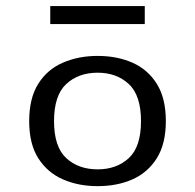

<svg xmlns="http://www.w3.org/2000/svg" viewBox="-20 -615 656 646"><path d="M308.5 11.3Q244 11.3 191.9 -11.4Q139.8 -34.2 109 -82.2Q78.2 -130.3 78.2 -207.4Q78.2 -284.5 108.6 -332.9Q139 -381.4 191.5 -404.1Q244 -426.9 308.5 -426.9Q373.9 -426.9 425.5 -404.1Q477.2 -381.4 507.6 -332.9Q538 -284.5 538 -207.4Q538 -131 507.6 -82.6Q477.2 -34.2 425.5 -11.4Q373.9 11.3 308.5 11.3ZM308.5 -45.2Q372.3 -45.2 413.4 -83.1Q454.4 -121 454.4 -207.4Q454.4 -294.1 413.4 -332.2Q372.3 -370.4 308.5 -370.4Q243.9 -370.4 202.8 -332.2Q161.8 -294.1 161.8 -207.4Q161.8 -121 202.8 -83.1Q243.9 -45.2 308.5 -45.2ZM149.1 -534.1V-594.6H467.1V-534.1Z"/></svg>

Font: Playfair 5pt SemiExpanded Light
Style: Regular
Weight: 300
Width: 6
Designer: Claus Eggers Sørensen
Foundry: Claus Eggers Sørensen
Version: Version 2.203